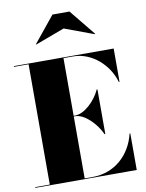

<svg xmlns="http://www.w3.org/2000/svg" viewBox="-106 -1092 883 1165"><g transform="rotate(-10 335.0 -509.0)"><path d="M352 -922.5 532.5 -855.5 535 -857.5 405 -1017.5H300L170 -857.5L172 -855.5ZM485.5 -248H490V-523H485.5C455.5 -456 386 -390 329 -390H320V-745.5H379C496 -745.5 595.5 -652 625.5 -545H630V-750H15V-745.5H105V-4.5H15V0H640V-225H635.5C605.5 -98 506 -4.5 369 -4.5H320V-386H329C386 -386 455.5 -315 485.5 -248Z"/></g></svg>

Font: Bodoni* 36pt Fatface
Style: Regular
Weight: 900
Version: Version 2.3